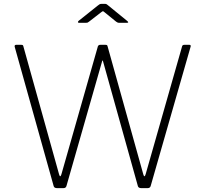

<svg xmlns="http://www.w3.org/2000/svg" viewBox="-20 -974 1061 994"><path d="M960 -742Q965 -742 966.5 -739.5Q968 -737 967 -733L760 -11Q757 0 744 0H712Q697 0 694 -10L513 -658Q512 -661 511 -661Q510 -661 509 -658L324 -11Q321 0 308 0H276Q261 0 258 -10L56 -732Q55 -737 57 -739.5Q59 -742 64 -742H89Q95 -742 97.5 -740.5Q100 -739 101 -734L286 -71Q289 -61 292 -61.5Q295 -62 298 -72L487 -735Q488 -737 490.5 -739.5Q493 -742 500 -742H525Q531 -742 533.5 -740.5Q536 -739 537 -734L722 -71Q725 -61 728 -61.5Q731 -62 734 -72L923 -735Q924 -739 927.5 -740.5Q931 -742 935 -742H960ZM581 -862 522 -910Q515 -916 513 -916Q511 -916 503 -910L441 -862Q436 -858 433.5 -857Q431 -856 426 -856H389Q384 -856 383.5 -859Q383 -862 387 -866L486 -945Q491 -949 495 -951.5Q499 -954 506 -954H524Q530 -954 533.5 -951Q537 -948 540 -946L638 -866Q650 -856 637 -856H596Q592 -856 588.5 -857.5Q585 -859 581 -862Z"/></svg>

Font: Libre Franklin Thin
Style: Regular
Weight: 100
Designer: Pablo Impallari, Rodrigo Fuenzalida, Nhung Nguyen
Foundry: Impallari Type
Version: Version 3.000